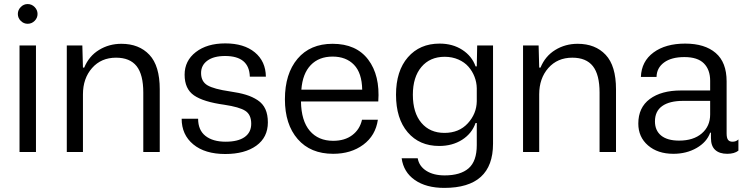

<svg xmlns="http://www.w3.org/2000/svg" viewBox="-20 -749 3679 946"><path d="M76.2 0V-524.9H157.2V0ZM116.2 -729Q136.2 -729 150.6 -714.4Q165 -699.7 165 -680.2Q165 -660.6 150.6 -646.2Q136.2 -631.8 116.2 -631.8Q96.7 -631.8 82.3 -646.2Q67.9 -660.6 67.9 -680.2Q67.9 -699.7 82.3 -714.4Q96.7 -729 116.2 -729Z M309.1 0V-524.9H385.7L388.7 -416H395Q418.5 -472.7 467.8 -502.9Q517.1 -533.2 578.1 -533.2Q665 -533.2 716.1 -479Q767.1 -424.8 767.1 -309.1V0H686V-293Q686 -381.3 653.1 -423.1Q620.1 -464.8 551.8 -464.8Q478.5 -464.8 433.6 -413.8Q388.7 -362.8 388.7 -284.2V0Z M1089.8 9.8Q989.7 9.8 932.4 -37.6Q875 -85 875 -164.1H956.1Q956.1 -107.9 992.4 -79.3Q1028.8 -50.8 1091.8 -50.8Q1152.8 -50.8 1185.3 -73.7Q1217.8 -96.7 1217.8 -139.2Q1217.8 -184.1 1188.7 -202.9Q1159.7 -221.7 1085 -232.9Q981.9 -247.1 935.8 -279.1Q889.6 -311 889.6 -380.9Q889.6 -449.7 944.8 -492.4Q1000 -535.2 1089.8 -535.2Q1182.1 -535.2 1235.6 -491Q1289.1 -446.8 1290 -371.1H1210.9Q1208 -473.1 1088.9 -473.1Q1033.2 -473.1 1002 -450.4Q970.7 -427.7 970.7 -389.2Q970.7 -347.2 1002.4 -328.6Q1034.2 -310.1 1111.8 -298.8Q1159.2 -292 1191.4 -282.2Q1223.6 -272.5 1249.5 -255.4Q1275.4 -238.3 1287.6 -211.2Q1299.8 -184.1 1299.8 -146Q1299.8 -72.3 1242.9 -31.2Q1186 9.8 1089.8 9.8Z M1621.6 8.8Q1509.8 8.8 1446.8 -63.7Q1383.8 -136.2 1383.8 -259.8Q1383.8 -385.7 1446 -459.5Q1508.3 -533.2 1618.7 -533.2Q1735.4 -533.2 1794.2 -455.3Q1853 -377.4 1843.8 -249H1462.9Q1464.4 -153.8 1506.3 -104.5Q1548.3 -55.2 1621.6 -55.2Q1678.7 -55.2 1715.8 -83.3Q1752.9 -111.3 1763.7 -159.2H1841.8Q1830.6 -81.1 1770 -36.1Q1709.5 8.8 1621.6 8.8ZM1464.8 -307.1H1764.6Q1763.2 -389.6 1724.1 -429.9Q1685.1 -470.2 1618.7 -470.2Q1551.3 -470.2 1511 -428.2Q1470.7 -386.2 1464.8 -307.1Z M2168.9 176.8Q2079.6 176.8 2023.9 137.9Q1968.3 99.1 1959 30.8H2038.1Q2044.9 69.8 2080.3 92.5Q2115.7 115.2 2170.9 115.2Q2248.5 115.2 2288.8 80.3Q2329.1 45.4 2329.1 -34.2V-143.1H2323.2Q2305.2 -91.3 2257.1 -60.5Q2209 -29.8 2144 -29.8Q2046.4 -29.8 1988.8 -97.2Q1931.2 -164.6 1931.2 -282.2Q1931.2 -399.4 1989.7 -466.8Q2048.3 -534.2 2146 -534.2Q2210.4 -534.2 2257.8 -503.4Q2305.2 -472.7 2323.2 -421.9H2329.1L2331.1 -524.9H2409.2V-41Q2409.2 176.8 2168.9 176.8ZM2014.2 -282.2Q2014.2 -193.4 2056.2 -143.8Q2098.1 -94.2 2169.9 -94.2Q2241.7 -94.2 2284.9 -141.4Q2328.1 -188.5 2329.1 -250V-314Q2328.6 -343.3 2318.1 -370.6Q2307.6 -397.9 2288.3 -420.2Q2269 -442.4 2238.5 -455.8Q2208 -469.2 2170.9 -469.2Q2098.6 -469.2 2056.4 -419.2Q2014.2 -369.1 2014.2 -282.2Z M2557.1 0V-524.9H2633.8L2636.7 -416H2643.1Q2666.5 -472.7 2715.8 -502.9Q2765.1 -533.2 2826.2 -533.2Q2913.1 -533.2 2964.1 -479Q3015.1 -424.8 3015.1 -309.1V0H2934.1V-293Q2934.1 -381.3 2901.1 -423.1Q2868.2 -464.8 2799.8 -464.8Q2726.6 -464.8 2681.6 -413.8Q2636.7 -362.8 2636.7 -284.2V0Z M3297.9 8.8Q3220.7 8.8 3172.9 -32.5Q3125 -73.7 3125 -140.1Q3125 -219.2 3181.6 -261.2Q3238.3 -303.2 3335 -303.2H3479V-351.1Q3479 -405.8 3448 -436.8Q3417 -467.8 3352.1 -467.8Q3288.1 -467.8 3252 -441.2Q3215.8 -414.6 3214.8 -370.1H3137.7Q3140.6 -446.8 3200 -490.5Q3259.3 -534.2 3356 -534.2Q3452.6 -534.2 3506.3 -488Q3560.1 -441.9 3560.1 -348.1V-91.8Q3560.1 -69.3 3567.1 -60.1Q3574.2 -50.8 3588.9 -50.8Q3606.9 -50.8 3618.2 -62V-6.8Q3598.6 8.8 3563 8.8Q3524.9 8.8 3503.9 -10.3Q3482.9 -29.3 3482.9 -68.8V-95.2H3479Q3462.4 -48.8 3412.4 -20Q3362.3 8.8 3297.9 8.8ZM3207 -150.9Q3207 -106 3237.5 -81.1Q3268.1 -56.2 3326.2 -56.2Q3396.5 -56.2 3437.7 -91.6Q3479 -127 3479 -185.1V-252H3345.7Q3278.8 -252 3242.9 -226.6Q3207 -201.2 3207 -150.9Z"/></svg>

Font: Lumene Sans
Style: Regular
Weight: 400
Designer: Deni Anggara
Version: Version 1.003;Glyphs 3.1.2 (3151)